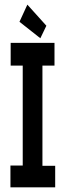

<svg xmlns="http://www.w3.org/2000/svg" viewBox="-20 -808 290 828"><path d="M25 0V-94H78V-525H26V-623H215V-525H163V-93H218V0ZM154 -643 64 -714 98 -788 180 -697Z"/></svg>

Font: Inconsolata UltraCondensed Black
Style: Regular
Weight: 900
Width: 1
Monospace: yes
Designer: Raph Levien, Cyreal, Brenton Simpson
Foundry: Raph Levien, Cyreal, Google
Version: Version 3.001; ttfautohint (v1.8.2.53-6de2)